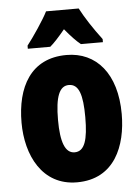

<svg xmlns="http://www.w3.org/2000/svg" viewBox="-55 -809 625 861"><g transform="rotate(-5 258.0 -378.0)"><path d="M332 -766H185C168 -731 116 -654 89 -620V-606H190C207 -620 230 -645 258 -679C285 -646 308 -622 328 -606H427V-620C387 -673 355 -722 332 -766ZM483 -278C483 -460 393 -563 259 -563C97 -563 32 -437 32 -278C32 -132 100 10 257 10C427 10 483 -136 483 -278ZM196 -276C196 -380 215 -428 258 -428C303 -428 319 -379 319 -278C319 -176 303 -125 258 -125C215 -125 196 -177 196 -276Z"/></g></svg>

Font: Noto Sans Oriya ExtCond Blk
Style: Regular
Weight: 900
Width: 2
Designer: Amélie Bonet and Sol Matas
Foundry: Google LLC
Version: Version 2.006